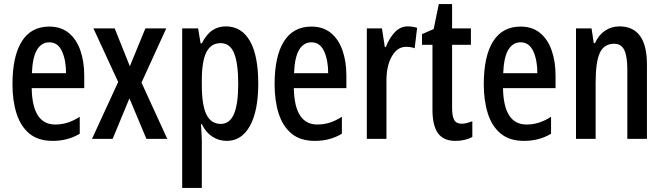

<svg xmlns="http://www.w3.org/2000/svg" viewBox="-20 -679 3244 939"><path d="M221 -549Q278 -549 316 -518Q354 -487 373 -432.5Q392 -378 392 -309V-248H135Q138 -70 250 -70Q281 -70 310 -79Q339 -88 370 -108V-25Q312 10 238 10Q167 10 124 -25.5Q81 -61 61 -123.5Q41 -186 41 -267Q41 -404 86.5 -476.5Q132 -549 221 -549ZM221 -472Q183 -472 161 -435.5Q139 -399 136 -321H303Q303 -385 283 -428.5Q263 -472 221 -472Z M558 -278 437 -540H541L615 -355L691 -540H793L672 -275L798 0H696L613 -198L531 0H430Z M1084 -550Q1161 -550 1202 -479Q1243 -408 1243 -270Q1243 -137 1202.5 -63.5Q1162 10 1089 10Q1050 10 1018 -11Q986 -32 967 -72H963Q964 -48 965.5 -28.5Q967 -9 967 6V240H871V-540H949L961 -467H967Q990 -512 1019 -531Q1048 -550 1084 -550ZM1059 -468Q1012 -468 989.5 -424Q967 -380 967 -286V-263Q967 -165 989.5 -119Q1012 -73 1060 -73Q1103 -73 1124 -121Q1145 -169 1145 -269Q1145 -369 1125 -418.5Q1105 -468 1059 -468Z M1503 -549Q1560 -549 1598 -518Q1636 -487 1655 -432.5Q1674 -378 1674 -309V-248H1417Q1420 -70 1532 -70Q1563 -70 1592 -79Q1621 -88 1652 -108V-25Q1594 10 1520 10Q1449 10 1406 -25.5Q1363 -61 1343 -123.5Q1323 -186 1323 -267Q1323 -404 1368.5 -476.5Q1414 -549 1503 -549ZM1503 -472Q1465 -472 1443 -435.5Q1421 -399 1418 -321H1585Q1585 -385 1565 -428.5Q1545 -472 1503 -472Z M1974 -550Q1997 -550 2020 -543L2008 -443Q1991 -450 1966 -450Q1922 -450 1895.5 -402Q1869 -354 1870 -280V0H1774V-540H1848L1862 -449H1867Q1884 -493 1911 -521.5Q1938 -550 1974 -550Z M2238 -74Q2251 -74 2264 -77.5Q2277 -81 2290 -86V-9Q2273 0 2252.5 5Q2232 10 2207 10Q2149 10 2122 -27.5Q2095 -65 2095 -142V-460H2044V-512L2101 -537L2126 -659H2191V-540H2283V-460H2191V-150Q2191 -112 2201 -93Q2211 -74 2238 -74Z M2526 -549Q2583 -549 2621 -518Q2659 -487 2678 -432.5Q2697 -378 2697 -309V-248H2440Q2443 -70 2555 -70Q2586 -70 2615 -79Q2644 -88 2675 -108V-25Q2617 10 2543 10Q2472 10 2429 -25.5Q2386 -61 2366 -123.5Q2346 -186 2346 -267Q2346 -404 2391.5 -476.5Q2437 -549 2526 -549ZM2526 -472Q2488 -472 2466 -435.5Q2444 -399 2441 -321H2608Q2608 -385 2588 -428.5Q2568 -472 2526 -472Z M3009 -550Q3144 -550 3144 -363V0H3048V-341Q3048 -402 3033.5 -433.5Q3019 -465 2984 -465Q2934 -465 2913.5 -420.5Q2893 -376 2893 -274V0H2797V-540H2873L2884 -468H2890Q2907 -507 2938.5 -528.5Q2970 -550 3009 -550Z"/></svg>

Font: Noto Sans Lao UI ExtCond Med
Style: Regular
Weight: 500
Width: 2
Designer: Monotype Design Team
Foundry: Monotype Imaging Inc.
Version: Version 2.000; ttfautohint (v1.8.4.7-5d5b)